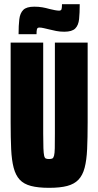

<svg xmlns="http://www.w3.org/2000/svg" viewBox="-20 -892 471 920"><path d="M215 8Q163 8 128.5 -1Q94 -10 74.5 -31Q55 -52 45.5 -88Q36 -124 33.5 -177.5Q31 -231 31 -306V-688H187V-252Q187 -207 188 -182Q189 -157 191.5 -146Q194 -135 199.5 -132.5Q205 -130 215 -130Q225 -130 230.5 -132.5Q236 -135 239 -146Q242 -157 242.5 -182Q243 -207 243 -252V-688H400V-306Q400 -231 397.5 -177.5Q395 -124 385.5 -88Q376 -52 356 -31Q336 -10 302 -1Q268 8 215 8ZM69 -728Q69 -770 72.5 -799.5Q76 -829 91.5 -844.5Q107 -860 144 -860Q165 -860 182.5 -857Q200 -854 217 -849Q229 -846 242 -843.5Q255 -841 263 -841Q273 -841 275 -848.5Q277 -856 277 -872H362Q362 -830 359 -800.5Q356 -771 340.5 -755.5Q325 -740 288 -740Q267 -740 249.5 -743.5Q232 -747 216 -751Q203 -754 190.5 -757Q178 -760 169 -760Q159 -760 157 -752Q155 -744 155 -728Z"/></svg>

Font: Saira ExtraCondensed Black
Style: Regular
Weight: 900
Width: 2
Designer: Hector Gatti with collaboration of the Omnibus-Type team
Foundry: Omnibus-Type
Version: Version 1.101